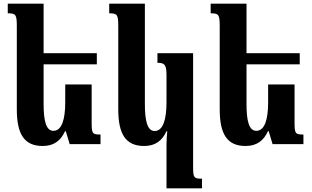

<svg xmlns="http://www.w3.org/2000/svg" viewBox="-20 -780 1687 1039"><path d="M476 -323H333V-226C333 -133 314 -72 269 -72C229 -72 216 -127 216 -217V-432H504V-492H216V-760H22V-708C66 -708 71 -701 71 -637V-188C71 -53 112 10 211 10C271 10 308 -18 332 -70H336L357 0H524V-52C480 -52 476 -57 476 -117Z M881 239H1073V187C1029 187 1025 182 1025 122V-492H832V-440C869 -440 881 -432 881 -374V-226C881 -133 862 -71 817 -71C777 -71 764 -127 764 -217V-760H571V-708C615 -708 620 -701 620 -637V-188C620 -53 661 10 760 10C820 10 857 -18 881 -70H885C883 -47 881 -22 881 0Z M1574 -323H1431V-226C1431 -133 1412 -72 1367 -72C1327 -72 1314 -127 1314 -217V-432H1602V-492H1314V-760H1120V-708C1164 -708 1169 -701 1169 -637V-188C1169 -53 1210 10 1309 10C1369 10 1406 -18 1430 -70H1434L1455 0H1622V-52C1578 -52 1574 -57 1574 -117Z"/></svg>

Font: Noto Serif Armenian ExtraCondensed ExtraBold
Style: Regular
Weight: 800
Width: 2
Designer: Monotype Design Team
Foundry: Monotype Imaging Inc.
Version: Version 2.008